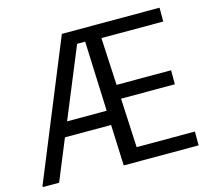

<svg xmlns="http://www.w3.org/2000/svg" viewBox="-105 -867 1097 993"><g transform="rotate(-15 443.5 -370.0)"><path d="M6 -7 306 -740H829V-666H498L511 -412H803V-337H515L528 -74H840V0H439L430 -219H183L93 0H6ZM215 -296H427L412 -670H369Z"/></g></svg>

Font: Encode Sans
Style: Regular
Weight: 400
Designer: Pablo Impallari, Andres Torresi
Foundry: Pablo Impallari, Andres Torresi
Version: Version 1.000; ttfautohint (v1.00) -l 8 -r 50 -G 200 -x 14 -